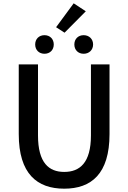

<svg xmlns="http://www.w3.org/2000/svg" viewBox="-20 -1124 773 1157"><path d="M367 13C530 13 640 -76 640 -316V-736H528V-308C528 -142 460 -88 367 -88C275 -88 209 -142 209 -308V-736H93V-316C93 -76 204 13 367 13ZM248 -800C281 -800 304 -823 304 -856C304 -889 281 -912 248 -912C215 -912 192 -889 192 -856C192 -823 215 -800 248 -800ZM318 -960 369 -927 497 -1056 424 -1104ZM484 -800C517 -800 541 -823 541 -856C541 -889 517 -912 484 -912C451 -912 428 -889 428 -856C428 -823 451 -800 484 -800Z"/></svg>

Font: Genne Gothic Medium
Style: Regular
Weight: 500
Designer: Ryoko NISHIZUKA (kana & ideographs); Paul D. Hunt (Latin, Greek & Cyrillic); Wenlong ZHANG (bopomofo); Sandoll Communica
Foundry: Adobe Systems Incorporated
Version: Version 1.004;PS 1.004;hotconv 16.6.51;makeotf.lib2.5.65220